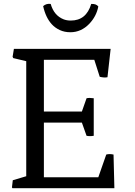

<svg xmlns="http://www.w3.org/2000/svg" viewBox="-20 -984 705 1004"><path d="M46.9 -41.5 117.2 -62.5V-664.1L49.3 -680.2L45.9 -687L52.7 -728.5H558.6L542 -580.1Q523.9 -576.7 501.5 -582.5L473.1 -671.4H209.5V-400.9H408.2L432.6 -470.2Q446.3 -473.6 470.2 -470.2V-273.9Q449.2 -270.5 432.6 -273.9L408.2 -342.8H209.5V-57.1H494.1L535.6 -175.8Q552.2 -180.7 573.7 -175.8L578.1 0H44.9L42.5 -4.4ZM348.1 -815.4Q317.4 -815.4 293 -826.7Q268.6 -837.9 251 -856.9Q218.8 -892.1 205.6 -952.1Q222.7 -966.8 245.1 -963.4Q262.2 -902.8 313 -882.8Q329.6 -876.5 350.1 -876.5Q431.2 -876.5 457 -963.4Q482.9 -964.8 494.1 -950.2Q484.4 -898.9 446.8 -859.4Q404.3 -815.4 348.1 -815.4Z"/></svg>

Font: Trykker
Style: Regular
Weight: 400
Designer: Magnus Gaarde
Foundry: Magnus Gaarde
Version: Version 1.001